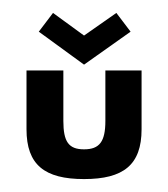

<svg xmlns="http://www.w3.org/2000/svg" viewBox="-20 -273 260 297"><path d="M78 -164H21V-73C21 -18 49 4 110 4C171 4 199 -18 199 -73V-164H143V-86C143 -54 134 -42 110 -42C86 -42 78 -54 78 -86ZM182 -224 160 -253 110 -218 62 -253 40 -224 110 -173Z"/></svg>

Font: Hussar Tani
Style: Dwa
Weight: 700
Foundry: Cannot Into Space Fonts
Version: Version 0.92